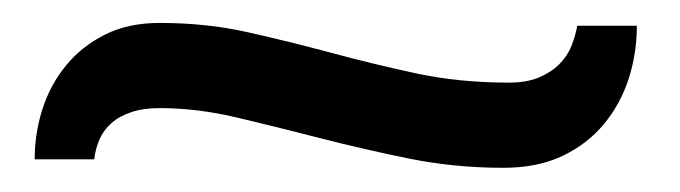

<svg xmlns="http://www.w3.org/2000/svg" viewBox="-20 -320 584 165"><path d="M9.8 -183.1Q9.8 -205.6 16.6 -226.6Q23.4 -247.6 36.9 -263.9Q50.3 -280.3 70.3 -290.3Q90.3 -300.3 117.2 -300.3Q157.7 -300.3 193.4 -292.2Q229 -284.2 264.4 -274.7Q299.8 -265.1 336.9 -257.1Q374 -249 417.5 -249Q432.6 -249 443.1 -253.4Q453.6 -257.8 460.7 -264.9Q467.8 -272 471.2 -280.8Q474.6 -289.6 476.1 -297.9H527.3Q527.3 -274.4 520.3 -252.4Q513.2 -230.5 499 -213.4Q484.9 -196.3 463.4 -186Q441.9 -175.8 412.6 -175.8Q370.6 -175.8 331.1 -183.8Q291.5 -191.9 254.6 -201.4Q217.8 -210.9 183.6 -219Q149.4 -227.1 117.2 -227.1Q103 -227.1 92.8 -223.6Q82.5 -220.2 75.7 -214.1Q68.8 -208 65.4 -200Q62 -191.9 61 -183.1Z"/></svg>

Font: Andika APac
Style: Regular
Weight: 400
Designer: Victor Gaultney, Annie Olsen, Julie Remington, Don Collingsworth, Eric Hays, Becca Hirsbrunner
Foundry: SIL International
Version: Version 5.000